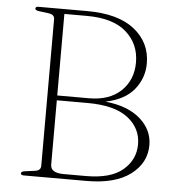

<svg xmlns="http://www.w3.org/2000/svg" viewBox="-51 -747 718 794"><g transform="rotate(5 308.0 -350.0)"><path d="M583.5 -170Q583.5 -96 519.8 -48Q456 0 337.5 0H77Q64.5 0 64.5 -8Q64.5 -15.5 79 -17.5L121 -23Q145.5 -26 145.5 -46V-654Q145.5 -674 121 -677L79 -682.5Q64.5 -684.5 64.5 -692Q64.5 -700 77 -700H279Q408 -700 475.8 -646Q543.5 -592 543.5 -505.5Q543.5 -445 505.2 -397.5Q467 -350 387 -333.5Q480 -324 531.8 -278.8Q583.5 -233.5 583.5 -170ZM279 -680H186V-341.5H317.5Q402.5 -341.5 450.5 -387.2Q498.5 -433 498.5 -506Q498.5 -582.5 443.5 -631.2Q388.5 -680 279 -680ZM313.5 -321.5H186V-54.5Q186 -20 240.5 -20H333.5Q436.5 -20 486.5 -62.8Q536.5 -105.5 536.5 -169.5Q536.5 -236 481.2 -278.8Q426 -321.5 313.5 -321.5Z"/></g></svg>

Font: Fraunces 9pt S000 Thin
Style: Regular
Weight: 100
Version: Version 1.000; ttfautohint (v1.8.3)